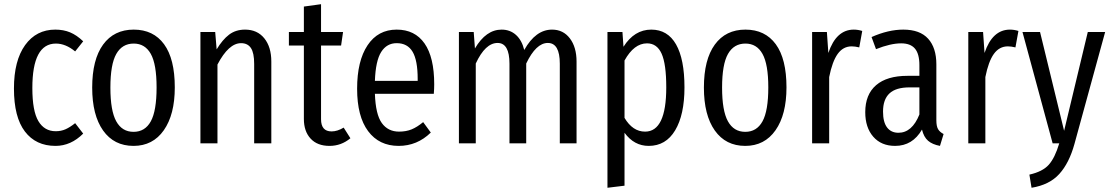

<svg xmlns="http://www.w3.org/2000/svg" viewBox="-20 -677 5251 907"><path d="M241.2 -537.1Q279.8 -537.1 311 -524.2Q342.3 -511.2 373 -481.9L335 -434.1Q290 -471.2 244.1 -471.2Q132.8 -471.2 132.8 -261.2Q132.8 -152.3 161.4 -104.7Q189.9 -57.1 243.2 -57.1Q268.6 -57.1 289.6 -66.4Q310.5 -75.7 335 -95.2L373 -45.9Q314.9 12.2 242.2 12.2Q149.4 12.2 97.7 -55.7Q45.9 -123.5 45.9 -258.8Q45.9 -390.6 98.6 -463.9Q151.4 -537.1 241.2 -537.1Z M611.8 -537.1Q704.6 -537.1 755.1 -468Q805.7 -398.9 805.7 -264.2Q805.7 -135.7 753.9 -61.8Q702.1 12.2 610.8 12.2Q518.6 12.2 467 -60.5Q415.5 -133.3 415.5 -263.2Q415.5 -395.5 467 -466.3Q518.6 -537.1 611.8 -537.1ZM611.8 -471.2Q557.1 -471.2 529.3 -422.1Q501.5 -373 501.5 -263.2Q501.5 -153.8 529.1 -104Q556.6 -54.2 610.8 -54.2Q665 -54.2 692.4 -103.8Q719.7 -153.3 719.7 -264.2Q719.7 -373.5 692.4 -422.4Q665 -471.2 611.8 -471.2Z M1137.7 -537.1Q1195.3 -537.1 1228.5 -496.1Q1261.7 -455.1 1261.7 -386.2V0H1180.7V-375Q1180.7 -427.2 1165.3 -450.2Q1149.9 -473.1 1118.7 -473.1Q1060.1 -473.1 1007.3 -372.1V0H926.8V-525.9H996.6L1003.4 -443.8Q1030.8 -489.3 1062 -513.2Q1093.3 -537.1 1137.7 -537.1Z M1603.5 -74.2 1635.3 -23.9Q1591.8 12.2 1536.6 12.2Q1479 12.2 1447.3 -22.2Q1415.5 -56.6 1415.5 -115.2V-461.9H1344.7V-525.9H1415.5V-646L1496.6 -657.2V-525.9H1600.6L1591.3 -461.9H1496.6V-113.8Q1496.6 -56.2 1546.4 -56.2Q1573.7 -56.2 1603.5 -74.2Z M2031.2 -278.8Q2031.2 -258.3 2029.3 -233.9H1751Q1754.4 -136.2 1783.7 -95.7Q1813 -55.2 1865.2 -55.2Q1898.4 -55.2 1924.6 -65.9Q1950.7 -76.7 1979 -100.1L2015.1 -50.8Q1950.7 12.2 1863.3 12.2Q1771 12.2 1719 -57.4Q1667 -127 1667 -257.8Q1667 -389.2 1716.3 -463.1Q1765.6 -537.1 1854 -537.1Q1939.9 -537.1 1985.6 -471.7Q2031.2 -406.2 2031.2 -278.8ZM1953.1 -294.9V-304.2Q1953.1 -392.1 1929 -432.6Q1904.8 -473.1 1854 -473.1Q1807.1 -473.1 1780.8 -431.6Q1754.4 -390.1 1751 -294.9Z M2587.9 -537.1Q2640.6 -537.1 2672.1 -495.6Q2703.6 -454.1 2703.6 -386.2V0H2624.5V-376Q2624.5 -474.1 2567.9 -474.1Q2512.2 -474.1 2465.8 -377V0H2386.7V-376Q2386.7 -474.1 2330.6 -474.1Q2272.5 -474.1 2227.5 -377V0H2147.9V-525.9H2217.8L2223.6 -448.2Q2275.9 -537.1 2349.6 -537.1Q2389.6 -537.1 2417.5 -512Q2445.3 -486.8 2456.5 -440.9Q2510.3 -537.1 2587.9 -537.1Z M3056.6 -537.1Q3133.8 -537.1 3173.6 -467.3Q3213.4 -397.5 3213.4 -264.2Q3213.4 -134.8 3169.4 -61.3Q3125.5 12.2 3044.4 12.2Q2975.6 12.2 2930.2 -49.8V200.2L2849.6 210V-525.9H2920.4L2925.3 -456.1Q2976.6 -537.1 3056.6 -537.1ZM3027.3 -55.2Q3127.4 -55.2 3127.4 -264.2Q3127.4 -374.5 3105.5 -423.3Q3083.5 -472.2 3036.6 -472.2Q2975.1 -472.2 2930.2 -391.1V-120.1Q2968.8 -55.2 3027.3 -55.2Z M3501.5 -537.1Q3594.2 -537.1 3644.8 -468Q3695.3 -398.9 3695.3 -264.2Q3695.3 -135.7 3643.6 -61.8Q3591.8 12.2 3500.5 12.2Q3408.2 12.2 3356.7 -60.5Q3305.2 -133.3 3305.2 -263.2Q3305.2 -395.5 3356.7 -466.3Q3408.2 -537.1 3501.5 -537.1ZM3501.5 -471.2Q3446.8 -471.2 3418.9 -422.1Q3391.1 -373 3391.1 -263.2Q3391.1 -153.8 3418.7 -104Q3446.3 -54.2 3500.5 -54.2Q3554.7 -54.2 3582 -103.8Q3609.4 -153.3 3609.4 -264.2Q3609.4 -373.5 3582 -422.4Q3554.7 -471.2 3501.5 -471.2Z M4013.2 -537.1Q4033.2 -537.1 4053.2 -530.8L4039.1 -453.1Q4018.6 -458 4003.4 -458Q3962.9 -458 3937.3 -422.4Q3911.6 -386.7 3897 -313V0H3816.4V-525.9H3886.2L3893.1 -426.8Q3930.2 -537.1 4013.2 -537.1Z M4403.3 -108.9Q4403.3 -80.6 4411.4 -66.9Q4419.4 -53.2 4437.5 -43.9L4420.4 12.2Q4384.3 5.4 4364 -12.2Q4343.8 -29.8 4335.4 -64.9Q4291 12.2 4208.5 12.2Q4143.1 12.2 4105.2 -31.2Q4067.4 -74.7 4067.4 -147Q4067.4 -230.5 4118.7 -274.7Q4169.9 -318.8 4267.1 -318.8H4323.2V-369.1Q4323.2 -422.4 4302.2 -447.3Q4281.2 -472.2 4237.3 -472.2Q4187 -472.2 4118.2 -444.8L4097.2 -502Q4176.3 -537.1 4247.1 -537.1Q4325.7 -537.1 4364.5 -494.1Q4403.3 -451.2 4403.3 -373ZM4224.1 -49.8Q4288.6 -49.8 4323.2 -136.2V-264.2H4276.4Q4212.4 -264.2 4181.9 -235.8Q4151.4 -207.5 4151.4 -149.9Q4151.4 -100.1 4170.4 -75Q4189.5 -49.8 4224.1 -49.8Z M4751 -537.1Q4771 -537.1 4791 -530.8L4776.9 -453.1Q4756.3 -458 4741.2 -458Q4700.7 -458 4675 -422.4Q4649.4 -386.7 4634.8 -313V0H4554.2V-525.9H4624L4630.9 -426.8Q4668 -537.1 4751 -537.1Z M5200.7 -525.9 5055.7 2.9Q5030.8 93.3 4984.1 144.8Q4937.5 196.3 4853 210L4842.8 147.9Q4905.3 133.8 4934.3 101.3Q4963.4 68.8 4983.9 0H4952.6L4810.1 -525.9H4893.1L5006.8 -59.1L5118.7 -525.9Z"/></svg>

Font: Fira Sans Compressed Book
Style: Regular
Weight: 350
Width: 1
Designer: Carrois Corporate & Edenspiekermann AG
Foundry: Carrois Corporate GbR & Edenspiekermann AG
Version: Version 4.203;PS 004.203;hotconv 1.0.88;makeotf.lib2.5.64775